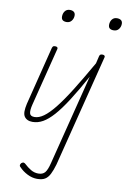

<svg xmlns="http://www.w3.org/2000/svg" viewBox="-120 -843 855 1302"><g transform="rotate(10 307.5 -191.5)"><path d="M231 392Q197 392 163.5 375Q130 358 107 333Q101 329 100.5 321.5Q100 314 108 305Q117 298 124 299.5Q131 301 137 307Q157 326 181 340.5Q205 355 233 355Q263 355 278.5 337Q294 319 306 270L463 -352Q406 -249 360.5 -178Q315 -107 277 -64.5Q239 -22 204.5 -2.5Q170 17 133 17Q113 17 98.5 10Q84 3 76 -10Q68 -23 68 -44.5Q68 -66 75 -97L176 -500Q179 -508 182.5 -511.5Q186 -515 197 -515Q207 -515 211.5 -510.5Q216 -506 214 -499L113 -99Q103 -59 107.5 -38.5Q112 -18 141 -18Q171 -18 204 -41.5Q237 -65 277.5 -115.5Q318 -166 369.5 -248Q421 -330 489 -449L501 -500Q503 -508 507.5 -511.5Q512 -515 522 -515Q532 -515 536.5 -510.5Q541 -506 539 -499L344 274Q332 315 318.5 341.5Q305 368 285 380Q265 392 231 392ZM243 -690Q226 -690 216.5 -697.5Q207 -705 207 -722Q207 -744 219 -759.5Q231 -775 253 -775Q270 -775 280 -767Q290 -759 290 -743Q290 -722 277.5 -706Q265 -690 243 -690ZM567 -690Q550 -690 540.5 -697.5Q531 -705 531 -722Q531 -744 543 -759.5Q555 -775 577 -775Q595 -775 605 -767Q615 -759 615 -743Q615 -722 602.5 -706Q590 -690 567 -690Z"/></g></svg>

Font: Playwrite IS Thin
Style: Regular
Weight: 250
Designer: Veronika Burian, José Scaglione
Foundry: TypeTogether
Version: Version 1.002